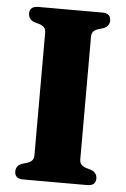

<svg xmlns="http://www.w3.org/2000/svg" viewBox="-51 -738 508 776"><g transform="rotate(5 202.5 -350.0)"><path d="M295.5 -101.5Q295.5 -88 301.8 -80.8Q308 -73.5 320.5 -69L344 -62Q367 -52 367 -29.5Q367 0 332 0H73Q38 0 38 -29.5Q38 -52 60.5 -62L84 -69Q96.5 -73.5 103 -80.8Q109.5 -88 109.5 -101.5V-598.5Q109.5 -612 103 -619.2Q96.5 -626.5 84.5 -631L60.5 -638Q38 -648 38 -670.5Q38 -700 73 -700H332Q367 -700 367 -670.5Q367 -648 344 -638L320.5 -631Q308 -626.5 301.8 -619.2Q295.5 -612 295.5 -598.5Z"/></g></svg>

Font: Fraunces 72pt Soft
Style: Bold
Weight: 700
Version: Version 1.000;[b76b70a41]